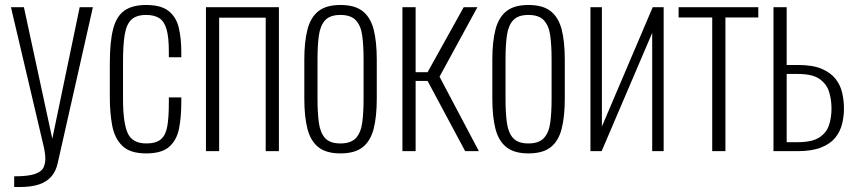

<svg xmlns="http://www.w3.org/2000/svg" viewBox="-20 -607 3442 771"><path d="M37 144V101Q94 101 120.5 91.5Q147 82 154.5 66Q162 50 162 31Q162 11 157 -12Q152 -35 146 -59L24 -578H76L190 -50L300 -578H353L212 47Q205 80 186.5 101.5Q168 123 137 133.5Q106 144 59 144Z M567 9Q502 9 471 -21.5Q440 -52 430.5 -103Q421 -154 421 -217V-353Q421 -438 434 -489.5Q447 -541 479 -564Q511 -587 567 -587Q627 -587 657.5 -562.5Q688 -538 698 -495.5Q708 -453 708 -400V-377H658V-400Q658 -459 648.5 -490.5Q639 -522 619 -534.5Q599 -547 567 -547Q528 -547 508 -528.5Q488 -510 481 -469Q474 -428 474 -359V-209Q474 -115 492.5 -73Q511 -31 568 -31Q607 -31 626.5 -48Q646 -65 652 -101Q658 -137 658 -194V-216H708V-195Q708 -137 699 -91Q690 -45 660 -18Q630 9 567 9Z M807 0V-578H1100V0H1047V-536H860V0Z M1347 9Q1290 9 1258.5 -16Q1227 -41 1214.5 -90Q1202 -139 1202 -211V-367Q1202 -439 1214.5 -488Q1227 -537 1258.5 -562Q1290 -587 1347 -587Q1405 -587 1436.5 -562Q1468 -537 1480.5 -488.5Q1493 -440 1493 -367V-211Q1493 -139 1480.5 -90Q1468 -41 1436.5 -16Q1405 9 1347 9ZM1347 -31Q1389 -31 1409 -52.5Q1429 -74 1434.5 -114Q1440 -154 1440 -209V-369Q1440 -425 1434.5 -464.5Q1429 -504 1409 -525.5Q1389 -547 1347 -547Q1305 -547 1285.5 -525.5Q1266 -504 1260.5 -464.5Q1255 -425 1255 -369V-209Q1255 -154 1260.5 -114Q1266 -74 1285.5 -52.5Q1305 -31 1347 -31Z M1596 0V-578H1649V-317H1697L1842 -578H1897L1745 -299L1903 0H1848L1697 -282H1649V0Z M2102 9Q2045 9 2013.5 -16Q1982 -41 1969.5 -90Q1957 -139 1957 -211V-367Q1957 -439 1969.5 -488Q1982 -537 2013.5 -562Q2045 -587 2102 -587Q2160 -587 2191.5 -562Q2223 -537 2235.5 -488.5Q2248 -440 2248 -367V-211Q2248 -139 2235.5 -90Q2223 -41 2191.5 -16Q2160 9 2102 9ZM2102 -31Q2144 -31 2164 -52.5Q2184 -74 2189.5 -114Q2195 -154 2195 -209V-369Q2195 -425 2189.5 -464.5Q2184 -504 2164 -525.5Q2144 -547 2102 -547Q2060 -547 2040.5 -525.5Q2021 -504 2015.5 -464.5Q2010 -425 2010 -369V-209Q2010 -154 2015.5 -114Q2021 -74 2040.5 -52.5Q2060 -31 2102 -31Z M2351 0V-578H2397V-99L2601 -578H2645V0H2599V-475L2396 0Z M2840 0V-537H2705V-578H3025V-537H2893V0Z M3086 0V-578H3139V-346Q3140 -346 3151 -346Q3162 -346 3173.5 -346Q3185 -346 3185 -346Q3244 -346 3280 -330.5Q3316 -315 3335.5 -290Q3355 -265 3362 -234Q3369 -203 3369 -171Q3369 -140 3361.5 -109.5Q3354 -79 3334.5 -54.5Q3315 -30 3278 -15Q3241 0 3182 0ZM3139 -36H3182Q3241 -36 3270 -55Q3299 -74 3309 -104.5Q3319 -135 3319 -171Q3319 -206 3309.5 -237.5Q3300 -269 3271.5 -289.5Q3243 -310 3184 -310Q3183 -310 3168 -310Q3153 -310 3139 -310Z"/></svg>

Font: Oswald ExtraLight
Style: Regular
Weight: 250
Designer: Vernon Adams
Foundry: Vernon Adams
Version: Version 4.103;gftools[0.9.33.dev8+g029e19f]